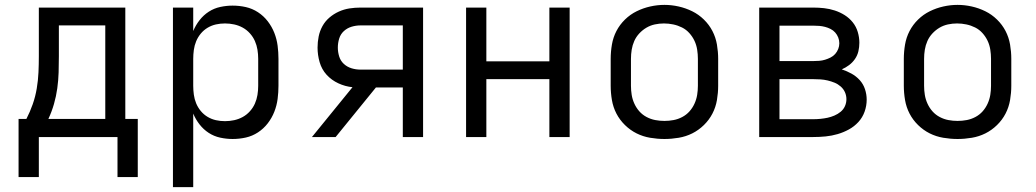

<svg xmlns="http://www.w3.org/2000/svg" viewBox="-20 -561 4240 786"><path d="M139 164H56V-74H88Q103 -103 114 -134.5Q125 -166 130.5 -199Q136 -232 137.5 -265Q139 -298 139 -331V-530H493V-74H544V164H461V0H139ZM178 -74H411V-457H221V-331Q221 -298 220 -265Q219 -232 214.5 -199.5Q210 -167 201 -135.5Q192 -104 178 -74Z M688 205V-530H771V-434Q781 -458 797 -478.5Q813 -499 834.5 -513Q856 -527 881.5 -532.5Q907 -538 932 -538Q960 -538 986.5 -532Q1013 -526 1036 -511Q1059 -496 1076 -474Q1093 -452 1103 -426.5Q1113 -401 1116.5 -374Q1120 -347 1120 -320V-210Q1120 -183 1116.5 -156Q1113 -129 1103 -103.5Q1093 -78 1076 -56Q1059 -34 1036 -19Q1013 -4 986.5 2Q960 8 932 8Q907 8 881.5 2.5Q856 -3 834.5 -17Q813 -31 797 -51.5Q781 -72 771 -96V205ZM901 -65Q920 -65 938.5 -69Q957 -73 973.5 -82Q990 -91 1003 -105.5Q1016 -120 1023.5 -137Q1031 -154 1034 -172.5Q1037 -191 1037 -210V-320Q1037 -339 1034 -357.5Q1031 -376 1023.5 -393Q1016 -410 1003 -424.5Q990 -439 973.5 -448Q957 -457 938.5 -461Q920 -465 901 -465Q882 -465 864 -461Q846 -457 830 -447.5Q814 -438 802 -423.5Q790 -409 783 -392Q776 -375 773.5 -356.5Q771 -338 771 -320V-210Q771 -192 773.5 -173.5Q776 -155 783 -138Q790 -121 802 -106.5Q814 -92 830 -82.5Q846 -73 864 -69Q882 -65 901 -65Z M1257 0 1423 -204Q1393 -207 1365 -220Q1337 -233 1317 -255Q1297 -277 1288.5 -306.5Q1280 -336 1280 -366Q1280 -389 1284.5 -411.5Q1289 -434 1300 -454Q1311 -474 1328.5 -489Q1346 -504 1367 -513.5Q1388 -523 1410.5 -526.5Q1433 -530 1456 -530H1712V0H1629V-203H1519L1354 0ZM1456 -276H1629V-457H1456Q1437 -457 1419 -451.5Q1401 -446 1387.5 -433.5Q1374 -421 1368.5 -403Q1363 -385 1363 -366Q1363 -348 1368.5 -330Q1374 -312 1387.5 -299.5Q1401 -287 1419 -281.5Q1437 -276 1456 -276Z M1888 0V-530H1971V-310H2229V-530H2312V0H2229V-237H1971V0Z M2700 8Q2671 8 2641.5 3Q2612 -2 2586 -15Q2560 -28 2538.5 -49Q2517 -70 2503.5 -96Q2490 -122 2485 -151.5Q2480 -181 2480 -210V-320Q2480 -349 2485 -378.5Q2490 -408 2503.5 -434Q2517 -460 2538.5 -481Q2560 -502 2586.5 -515Q2613 -528 2642 -534.5Q2671 -541 2700 -541Q2729 -541 2758 -534.5Q2787 -528 2813.5 -515Q2840 -502 2861.5 -481Q2883 -460 2896.5 -434Q2910 -408 2915 -378.5Q2920 -349 2920 -320V-210Q2920 -181 2915 -151.5Q2910 -122 2896.5 -96Q2883 -70 2861.5 -49Q2840 -28 2814 -15Q2788 -2 2758.5 3Q2729 8 2700 8ZM2700 -66Q2719 -66 2737.5 -69.5Q2756 -73 2773 -82Q2790 -91 2802.5 -105Q2815 -119 2823 -136.5Q2831 -154 2834 -172.5Q2837 -191 2837 -210V-320Q2837 -339 2834 -358Q2831 -377 2823 -394Q2815 -411 2802 -425.5Q2789 -440 2772 -448.5Q2755 -457 2736 -461Q2717 -465 2698 -465Q2679 -465 2660.5 -461Q2642 -457 2626 -447.5Q2610 -438 2597 -424Q2584 -410 2576.5 -393Q2569 -376 2566 -357.5Q2563 -339 2563 -320V-210Q2563 -191 2566 -172.5Q2569 -154 2577 -136.5Q2585 -119 2597.5 -105Q2610 -91 2627 -82Q2644 -73 2662.5 -69.5Q2681 -66 2700 -66Z M3088 0V-530H3309Q3332 -530 3354 -527.5Q3376 -525 3397.5 -518Q3419 -511 3438 -499Q3457 -487 3471 -469.5Q3485 -452 3491.5 -430Q3498 -408 3498 -386Q3498 -368 3494 -351Q3490 -334 3480 -319.5Q3470 -305 3456 -294.5Q3442 -284 3426 -277Q3447 -270 3466 -259.5Q3485 -249 3499.5 -233Q3514 -217 3521 -196Q3528 -175 3528 -153Q3528 -128 3519.5 -104Q3511 -80 3494 -61.5Q3477 -43 3455 -31Q3433 -19 3409 -12Q3385 -5 3360 -2.5Q3335 0 3309 0ZM3171 -311H3309Q3322 -311 3334 -312Q3346 -313 3357.5 -316.5Q3369 -320 3380 -325.5Q3391 -331 3399 -340Q3407 -349 3411.5 -360.5Q3416 -372 3416 -384Q3416 -396 3411.5 -407.5Q3407 -419 3399 -428Q3391 -437 3380 -442.5Q3369 -448 3357.5 -451Q3346 -454 3334 -455Q3322 -456 3309 -456H3171ZM3171 -73H3309Q3324 -73 3339 -74.5Q3354 -76 3368 -79Q3382 -82 3396 -88Q3410 -94 3421.5 -103.5Q3433 -113 3439 -126.5Q3445 -140 3445 -155Q3445 -170 3439 -183.5Q3433 -197 3421.5 -207Q3410 -217 3396.5 -222.5Q3383 -228 3368.5 -231.5Q3354 -235 3339 -236Q3324 -237 3309 -237H3171Z M3900 8Q3871 8 3841.5 3Q3812 -2 3786 -15Q3760 -28 3738.5 -49Q3717 -70 3703.5 -96Q3690 -122 3685 -151.5Q3680 -181 3680 -210V-320Q3680 -349 3685 -378.5Q3690 -408 3703.5 -434Q3717 -460 3738.5 -481Q3760 -502 3786.5 -515Q3813 -528 3842 -534.5Q3871 -541 3900 -541Q3929 -541 3958 -534.5Q3987 -528 4013.5 -515Q4040 -502 4061.5 -481Q4083 -460 4096.5 -434Q4110 -408 4115 -378.5Q4120 -349 4120 -320V-210Q4120 -181 4115 -151.5Q4110 -122 4096.5 -96Q4083 -70 4061.5 -49Q4040 -28 4014 -15Q3988 -2 3958.5 3Q3929 8 3900 8ZM3900 -66Q3919 -66 3937.5 -69.5Q3956 -73 3973 -82Q3990 -91 4002.5 -105Q4015 -119 4023 -136.5Q4031 -154 4034 -172.5Q4037 -191 4037 -210V-320Q4037 -339 4034 -358Q4031 -377 4023 -394Q4015 -411 4002 -425.5Q3989 -440 3972 -448.5Q3955 -457 3936 -461Q3917 -465 3898 -465Q3879 -465 3860.5 -461Q3842 -457 3826 -447.5Q3810 -438 3797 -424Q3784 -410 3776.5 -393Q3769 -376 3766 -357.5Q3763 -339 3763 -320V-210Q3763 -191 3766 -172.5Q3769 -154 3777 -136.5Q3785 -119 3797.5 -105Q3810 -91 3827 -82Q3844 -73 3862.5 -69.5Q3881 -66 3900 -66Z"/></svg>

Font: Iosevka Mono
Style: Regular
Weight: 400
Designer: Belleve Invis
Foundry: Belleve Invis
Version: Version 11.1.1